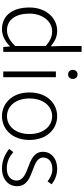

<svg xmlns="http://www.w3.org/2000/svg" viewBox="530 -1365 848 1948"><g transform="rotate(90 954.0 -391.0)"><path d="M277 13C347 13 405 -24 449 -68H451L457 0H506V-795H447V-579L450 -482C399 -523 356 -547 292 -547C166 -547 56 -438 56 -266C56 -86 143 13 277 13ZM287 -38C179 -38 118 -128 118 -266C118 -397 196 -496 297 -496C348 -496 394 -478 447 -430V-122C394 -67 344 -38 287 -38Z M705 0H763V-534H705ZM735 -658C761 -658 781 -676 781 -707C781 -735 761 -754 735 -754C708 -754 689 -735 689 -707C689 -676 708 -658 735 -658Z M1159 13C1288 13 1400 -89 1400 -266C1400 -444 1288 -547 1159 -547C1030 -547 918 -444 918 -266C918 -89 1030 13 1159 13ZM1159 -38C1054 -38 979 -130 979 -266C979 -403 1054 -496 1159 -496C1264 -496 1340 -403 1340 -266C1340 -130 1264 -38 1159 -38Z M1687 13C1805 13 1869 -57 1869 -139C1869 -242 1780 -271 1698 -302C1636 -325 1578 -348 1578 -406C1578 -454 1615 -498 1694 -498C1746 -498 1784 -477 1820 -450L1850 -490C1811 -523 1754 -547 1695 -547C1582 -547 1520 -481 1520 -403C1520 -311 1605 -279 1683 -250C1744 -228 1812 -199 1812 -136C1812 -81 1771 -36 1689 -36C1617 -36 1568 -64 1523 -102L1491 -60C1540 -20 1609 13 1687 13Z"/></g></svg>

Font: Noto Sans TC Light
Style: Regular
Weight: 300
Designer: Ryoko NISHIZUKA 西塚涼子 (kana, bopomofo & ideographs); Paul D. Hunt (Latin, Greek & Cyrillic); Sandoll Communications 산돌커뮤니
Foundry: Adobe
Version: Version 2.004;hotconv 1.0.118;makeotfexe 2.5.65603